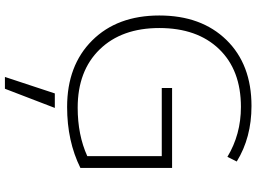

<svg xmlns="http://www.w3.org/2000/svg" viewBox="-151 -629 1043 781"><g transform="rotate(90 370.5 -238.5)"><path d="M293 263 360 60H419L341 263ZM415 -697Q265 -697 179.5 -608Q94 -519 94 -365Q94 -212 181 -122.5Q268 -33 418 -33Q529 -33 615 -72V-375H338V-417H663V-44Q554 10 415 10Q246 10 144.5 -92Q43 -194 43 -365Q43 -536 142.5 -638Q242 -740 411 -740Q540 -740 637 -680L618 -642Q527 -697 415 -697Z"/></g></svg>

Font: Mplus 1p Light
Style: Regular
Weight: 300
Version: Version 1.061